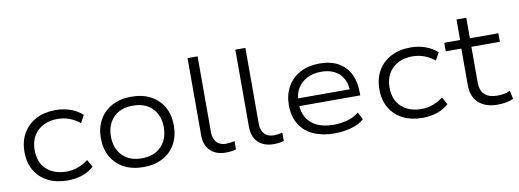

<svg xmlns="http://www.w3.org/2000/svg" viewBox="-58 -1035 3713 1373"><g transform="rotate(-10 1799.0 -348.5)"><path d="M343 8Q262 8 201 -23Q140 -54 106.5 -111Q73 -168 73 -245Q73 -324 107 -382Q141 -440 201.5 -471.5Q262 -503 344 -503Q403 -503 453 -484.5Q503 -466 537 -434L507 -379Q474 -407 432.5 -422.5Q391 -438 348 -438Q257 -438 202 -386.5Q147 -335 147 -245Q147 -156 202 -106Q257 -56 347 -56Q391 -56 432 -71.5Q473 -87 504 -112L534 -58Q501 -27 452 -9.5Q403 8 343 8Z M894 8Q812 8 752.5 -24Q693 -56 660.5 -113.5Q628 -171 628 -248Q628 -324 660.5 -381.5Q693 -439 752.5 -471Q812 -503 893 -503Q975 -503 1034.5 -471Q1094 -439 1126 -381.5Q1158 -324 1158 -248Q1158 -171 1126 -113.5Q1094 -56 1034.5 -24Q975 8 894 8ZM892 -56Q983 -56 1034 -109Q1085 -162 1085 -248Q1085 -333 1034 -385.5Q983 -438 893 -438Q803 -438 752 -385.5Q701 -333 701 -248Q701 -162 752 -109Q803 -56 892 -56Z M1491 8Q1420 8 1379 -32.5Q1338 -73 1338 -144V-705H1411V-153Q1411 -123 1422 -100.5Q1433 -78 1453.5 -66Q1474 -54 1502 -54Q1517 -54 1533 -56Q1549 -58 1566 -62V-2Q1549 3 1531 5.5Q1513 8 1491 8Z M1838 8Q1767 8 1726 -32.5Q1685 -73 1685 -144V-705H1758V-153Q1758 -123 1769 -100.5Q1780 -78 1800.5 -66Q1821 -54 1849 -54Q1864 -54 1880 -56Q1896 -58 1913 -62V-2Q1896 3 1878 5.5Q1860 8 1838 8Z M2280 8Q2193 8 2128 -21.5Q2063 -51 2028 -108.5Q1993 -166 1993 -247Q1993 -321 2025 -379Q2057 -437 2117 -470Q2177 -503 2261 -503Q2342 -503 2397 -471.5Q2452 -440 2480 -383.5Q2508 -327 2508 -250V-228H2044V-284H2466L2442 -261Q2442 -349 2394 -396Q2346 -443 2260 -443Q2204 -443 2160 -421Q2116 -399 2090.5 -358Q2065 -317 2065 -258V-248Q2065 -185 2091.5 -142Q2118 -99 2167 -76.5Q2216 -54 2283 -54Q2333 -54 2381.5 -66Q2430 -78 2469 -110L2497 -57Q2459 -23 2400 -7.5Q2341 8 2280 8Z M2920 8Q2839 8 2778 -23Q2717 -54 2683.5 -111Q2650 -168 2650 -245Q2650 -324 2684 -382Q2718 -440 2778.5 -471.5Q2839 -503 2921 -503Q2980 -503 3030 -484.5Q3080 -466 3114 -434L3084 -379Q3051 -407 3009.5 -422.5Q2968 -438 2925 -438Q2834 -438 2779 -386.5Q2724 -335 2724 -245Q2724 -156 2779 -106Q2834 -56 2924 -56Q2968 -56 3009 -71.5Q3050 -87 3081 -112L3111 -58Q3078 -27 3029 -9.5Q2980 8 2920 8Z M3464 8Q3377 8 3327.5 -37.5Q3278 -83 3278 -167V-432H3165V-494H3280V-643H3351V-494H3558V-432H3351V-176Q3351 -113 3383 -84.5Q3415 -56 3473 -56Q3499 -56 3522 -60Q3545 -64 3567 -75L3580 -15Q3558 -3 3527.5 2.5Q3497 8 3464 8Z"/></g></svg>

Font: Nunito Sans 7pt SemiExpanded Light
Style: Regular
Weight: 300
Width: 6
Designer: Vernon Adams
Foundry: Vernon Adams
Version: Version 3.101;gftools[0.9.27]